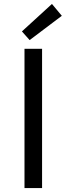

<svg xmlns="http://www.w3.org/2000/svg" viewBox="-20 -952 333 972"><path d="M243 -932 91 -793 130 -749 293 -872ZM193 -705H104V0H193Z"/></svg>

Font: Spoqa Han Sans Neo
Style: Regular
Weight: 400
Designer: [Spoqa Han Sans Neo] Dong-huui Kim ___ Younghwa Kang ___ Yujin Lee ___ [Noto Sans] Ryoko NISHIZUKA ____ (kana & ideograp
Foundry: Spoqa (http://www.spoqa-han-sans.com)
Version: Version 1.100;hotconv 1.0.109;makeotfexe 2.5.65596